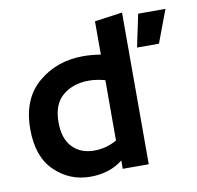

<svg xmlns="http://www.w3.org/2000/svg" viewBox="-80 -788 902 880"><g transform="rotate(-10 371.5 -348.0)"><path d="M340 -425Q266 -425 218 -385Q170 -345 170 -261Q170 -185 208 -145Q246 -105 310 -105Q365 -105 415 -133V-414Q376 -425 340 -425ZM423 0V-39Q362 10 271 10Q176 10 106.5 -56.5Q37 -123 37 -252Q37 -393 124 -466.5Q211 -540 333 -540Q373 -540 415 -533V-688L544 -706V0ZM743 -688 686 -536H584L616 -688Z"/></g></svg>

Font: Roundo SemiBold
Style: Regular
Weight: 600
Designer: Namrata Goyal (Gurmukhi), Shiva Nallaperumal (Latin)
Foundry: Indian Type Foundry
Version: Version 1.000;PS 1.0;hotconv 1.0.88;makeotf.lib2.5.647800